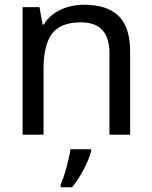

<svg xmlns="http://www.w3.org/2000/svg" viewBox="-20 -566 638 807"><path d="M333 -546Q431 -546 479 -498.5Q527 -451 527 -349V0H440V-343Q440 -472 320 -472Q234 -472 198.5 -424Q163 -376 163 -278V0H75V-536H146L159 -463H164Q189 -504 234.5 -525Q280 -546 333 -546ZM363 61V70Q356 99 332.5 144.5Q309 190 283 221H235V209Q247 183 259.5 137.5Q272 92 276 61Z"/></svg>

Font: Advent Sans Logo
Style: Regular
Weight: 400
Designer: Types & Symbols
Foundry: Types & Symbols
Version: Version 1.002